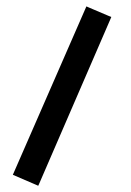

<svg xmlns="http://www.w3.org/2000/svg" viewBox="-20 -391 417 613"><path d="M264.6 -366.7 255.9 -370.6 252 -361.8 24.9 158.2 21 167 29.8 170.9 93.3 198.2 102.1 202.1 106 193.4 331.5 -327.6 335.4 -336.9 326.7 -340.3Z"/></svg>

Font: Shabnam FD Medium
Style: Regular
Weight: 500
Foundry: DejaVu fonts team - Redesigned by Saber Rastikerdar - Based on Vazir font
Version: Version 5.00;October 20, 2019;FontCreator 12.0.0.2547 64-bit